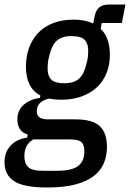

<svg xmlns="http://www.w3.org/2000/svg" viewBox="-41 -619 576 851"><path d="M433 31Q433 72 419 105Q405 138 373.5 162Q342 186 291.5 199Q241 212 168 212Q64 212 21.5 184Q-21 156 -21 100Q-21 57 5 27.5Q31 -2 79 -9L82 -23Q59 -29 47.5 -46.5Q36 -64 36 -89Q36 -130 64 -154.5Q92 -179 136 -185L138 -196Q105 -213 89.5 -245.5Q74 -278 74 -323Q74 -369 88 -407.5Q102 -446 129 -474Q156 -502 195.5 -517Q235 -532 285 -532Q335 -532 372 -515L378 -545Q383 -572 398 -585.5Q413 -599 444 -599H515L499 -517H410L405 -491Q424 -474 435 -445Q446 -416 446 -376Q446 -332 431.5 -295.5Q417 -259 389.5 -233Q362 -207 322 -192Q282 -177 230 -177Q204 -177 176 -182Q150 -176 136 -162Q122 -148 122 -125Q122 -90 171 -90H293Q369 -90 401 -60Q433 -30 433 31ZM333 52Q333 23 320 11Q307 -1 270 -1H107Q67 21 67 73Q67 105 84 121.5Q101 138 149 138H211Q278 138 305.5 116.5Q333 95 333 52ZM244 -250Q287 -250 309.5 -270.5Q332 -291 343 -339Q348 -358 349 -372Q350 -386 350 -395Q350 -426 334 -442.5Q318 -459 276 -459Q233 -459 210.5 -438.5Q188 -418 177 -370Q172 -351 171 -337Q170 -323 170 -314Q170 -283 186 -266.5Q202 -250 244 -250Z"/></svg>

Font: IBM Plex Sans Condensed Medium
Style: Italic
Weight: 500
Width: 3
Italic angle: -11°
Designer: Mike Abbink, Paul van der Laan, Pieter van Rosmalen
Foundry: Bold Monday
Version: Version 1.3